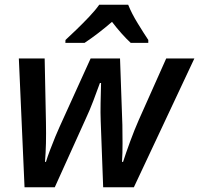

<svg xmlns="http://www.w3.org/2000/svg" viewBox="-20 -786 836 806"><path d="M83 0 59.1 -540.5H167.5L172.9 -272Q173.8 -225.6 172.9 -184.3Q171.9 -143.1 168.9 -106.4H172.9Q179.7 -128.9 190.7 -157.7Q201.7 -186.5 212.4 -212.6Q223.1 -238.8 230.5 -254.4L360.4 -540.5H483.9L493.7 -261.7Q494.1 -226.1 494.4 -185.3Q494.6 -144.5 492.2 -106.4H496.6Q507.8 -141.6 526.1 -191.4Q544.4 -241.2 562.5 -282.2L677.7 -540.5H795.9L542 0H413.1L402.8 -277.3Q401.4 -312 402.3 -354.5Q403.3 -397 404.3 -437.5H399.4Q386.2 -401.4 371.8 -363Q357.4 -324.7 339.8 -287.1L210 0ZM254.4 -606 254.9 -618.2Q273.4 -635.3 300.8 -661.6Q328.1 -688 354.5 -715.8Q380.9 -743.7 396.5 -766.1H518.1Q532.7 -729.5 557.9 -688.5Q583 -647.5 602.5 -618.2V-606H528.8Q511.2 -622.1 489.7 -646.2Q468.3 -670.4 450.2 -694.3Q420.9 -668.9 391.8 -646.7Q362.8 -624.5 335 -606Z"/></svg>

Font: Open Sans SemiBold
Style: Italic
Weight: 600
Italic angle: -12°
Designer: Monotype Design Team
Foundry: Monotype Imaging Inc.
Version: Version 3.003; ttfautohint (v1.8.4)